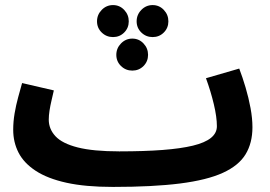

<svg xmlns="http://www.w3.org/2000/svg" viewBox="-20 -715 1064 756"><path d="M425 21 451 -119Q548 -119 620 -124.5Q692 -130 739.5 -141.5Q787 -153 810.5 -172Q834 -191 834 -218Q834 -254 822 -304.5Q810 -355 791 -407L922 -445Q935 -411 947 -370.5Q959 -330 966.5 -289.5Q974 -249 974 -214Q974 -152 947 -107.5Q920 -63 857.5 -34.5Q795 -6 689 7.5Q583 21 425 21ZM424 21Q316 21 241.5 4.5Q167 -12 120.5 -42.5Q74 -73 53 -114Q32 -155 32 -204Q32 -236 37.5 -268.5Q43 -301 51.5 -332Q60 -363 67 -388L192 -359Q188 -341 183 -320Q178 -299 175 -279.5Q172 -260 172 -244Q172 -207 198.5 -178.5Q225 -150 286 -134.5Q347 -119 450 -119L470 -11ZM501 -437Q475 -437 456.5 -455Q438 -473 438 -499Q438 -525 456.5 -544Q475 -563 501 -563Q527 -563 545 -544Q563 -525 563 -499Q563 -473 545 -455Q527 -437 501 -437ZM425 -569Q399 -569 380.5 -587Q362 -605 362 -631Q362 -657 380.5 -676Q399 -695 425 -695Q451 -695 469 -676Q487 -657 487 -631Q487 -605 469 -587Q451 -569 425 -569ZM581 -569Q555 -569 536.5 -587Q518 -605 518 -631Q518 -657 536.5 -676Q555 -695 581 -695Q607 -695 625 -676Q643 -657 643 -631Q643 -605 625 -587Q607 -569 581 -569Z"/></svg>

Font: Noto Sans
Style: Bold
Weight: 700
Designer: Monotype Design Team
Foundry: Monotype Imaging Inc.
Version: Version 2.000;GOOG;noto-source:20170915:90ef993387c0; ttfaut